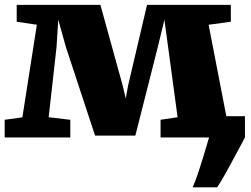

<svg xmlns="http://www.w3.org/2000/svg" viewBox="-29 -580 1057 810"><path d="M-9.3 -74.7 65.4 -85 126.5 -475.6 41.5 -488.3V-559.6H394.5L488.8 -218.3L501.5 -164.6L511.2 -218.3L591.3 -559.6H944.8V-488.3L851.1 -475.6L925.8 -89.8H1004.4V-0.5Q997.1 13.7 987.1 32.5Q977.1 51.3 965.8 72Q954.6 92.8 943.1 114Q931.6 135.3 921.1 154.1Q910.6 172.9 901.6 187.7Q892.6 202.6 886.7 210.4H783.7Q795.4 183.6 805.9 152.6Q816.4 121.6 825.4 92Q834.5 62.5 841.6 38.1Q848.6 13.7 853 0H648.4V-74.7L720.2 -85.4L681.2 -374.5L664.6 -496.6L635.3 -376L542 -7.8H372.1L249.5 -379.9L216.8 -496.6L209.5 -381.3L176.3 -85.4L267.6 -74.7V0H-9.3Z"/></svg>

Font: Merriweather UltraBold
Style: Regular
Weight: 900
Designer: Eben Sorkin ( sorkintype@gmail.com )
Foundry: Eben Sorkin
Version: Version 1.570; ttfautohint (v1.3) -l 8 -r 32 -G 0 -x 0 -H 60